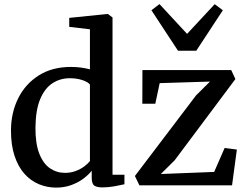

<svg xmlns="http://www.w3.org/2000/svg" viewBox="-20 -886 1178 918"><path d="M248.5 11Q205.5 11 166.2 -5.2Q127 -21.5 97 -55Q67 -88.5 49.8 -140Q32.5 -191.5 32.5 -261.5Q32.5 -346 66.5 -415Q100.5 -484 164.8 -525Q229 -566 319 -566Q344.5 -566 367.8 -562.8Q391 -559.5 410 -554.5V-746L311 -757.5V-800.5L491.5 -819H496L518 -802.5V-50.5H575V-5Q555 -0.5 526.8 4.8Q498.5 10 469 10Q444.5 10 431.5 1.8Q418.5 -6.5 418.5 -37V-69.5Q402 -49 376.8 -30.5Q351.5 -12 319 -0.5Q286.5 11 248.5 11ZM290.5 -59.5Q318 -59.5 341.5 -68.2Q365 -77 382.8 -90.2Q400.5 -103.5 410 -116V-481.5Q402 -493.5 374.5 -502.8Q347 -512 314.5 -512Q267.5 -512 230.8 -488Q194 -464 172.2 -412.2Q150.5 -360.5 149.5 -276.5Q149 -199 168 -151Q187 -103 219.2 -81.2Q251.5 -59.5 290.5 -59.5ZM984 -496 743.5 -488.5 722.5 -390H660.5L661 -551H1085.5L1105.5 -508L815 -119.5L749 -54L1004 -64L1054 -178.5L1112.5 -171L1089.5 0H646.5L625 -44.5L917.5 -430ZM831 -643.5 704 -837 742.5 -866.5 874.5 -724 1006.5 -866 1045.5 -837 918.5 -643.5Z"/></svg>

Font: Merriweather 28pt Medium
Style: Regular
Weight: 500
Version: Version 2.100